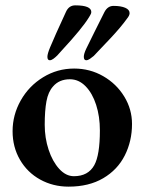

<svg xmlns="http://www.w3.org/2000/svg" viewBox="-20 -683 541 717"><path d="M27 -193Q27 -254 57.5 -308Q88 -362 141 -394.5Q194 -427 257 -427Q316 -427 365.5 -398.5Q415 -370 444 -322.5Q473 -275 473 -220Q473 -156 446 -102.5Q419 -49 365.5 -17.5Q312 14 236 14Q178 14 130 -12.5Q82 -39 54.5 -86.5Q27 -134 27 -193ZM332 -66Q353 -104 353 -196Q353 -248 339 -291.5Q325 -335 299.5 -361Q274 -387 241 -387Q201 -387 178 -360Q160 -340 153.5 -305Q147 -270 147 -217Q147 -168 161.5 -124Q176 -80 201 -52.5Q226 -25 256 -25Q309 -25 332 -66ZM157 -471Q157 -482 167 -506Q183 -545 226 -638Q237 -663 261 -663Q321 -663 321 -638Q321 -633 317 -626.5Q313 -620 312 -618Q287 -577 212 -496L194 -476Q187 -469 179.5 -463.5Q172 -458 166 -458Q157 -458 157 -471ZM293 -471Q293 -482 302 -501L332 -562L370 -638Q382 -661 404 -661Q431 -661 447.5 -654Q464 -647 464 -634Q464 -625 454 -613Q431 -581 392.5 -540Q354 -499 347 -492L330 -474Q323 -468 315.5 -463Q308 -458 302 -458Q293 -458 293 -471Z"/></svg>

Font: EB Garamond SemiBold
Style: Regular
Weight: 600
Designer: Georg Duffner and Octavio Pardo
Foundry: Georg Duffner
Version: Version 1.000